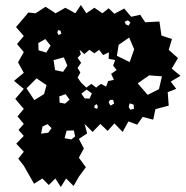

<svg xmlns="http://www.w3.org/2000/svg" viewBox="-20 -733 745 767"><path d="M75 -71 53 -99 75 -127 45 -159 75 -190 54 -214 75 -238 50 -268 75 -298 41 -338 75 -378 36 -410 75 -442 52 -484 75 -525 48 -557 75 -589 44 -625 75 -661 93 -683 122 -680 162 -706 202 -680 241 -702 281 -680 303 -713 325 -680 357 -702 389 -680 414 -700 437 -678 476 -699 504 -666 540 -674 560 -644 617 -647 625 -591 667 -577 654 -534 691 -501 666 -459 701 -430 662 -407 684 -378 650 -365 654 -311 601 -297 592 -255 550 -266 528 -235 493 -248 470 -206 437 -240 410 -210 381 -238 350 -206 318 -238 328 -200 295 -178 315 -140 295 -103 323 -65 295 -27 274 10 244 -20 223 14 201 -20 175 6 149 -20 116 1ZM501 -643 491 -652 478 -646 483 -635 494 -631ZM222 -610 212 -613 209 -603 214 -593 225 -599ZM496 -583 454 -554 447 -510 498 -485 516 -536ZM182 -551 161 -577 133 -561 134 -532 165 -523ZM325 -383 345 -398 364 -383 383 -398 404 -387 412 -409 435 -414 424 -438 446 -453 432 -471 440 -493 414 -498 415 -524 392 -513 376 -534 357 -520 337 -534 317 -517 298 -534 303 -516 290 -502 304 -482 290 -462 301 -443 290 -423 304 -403ZM235 -504 194 -493 200 -453 232 -446 249 -471ZM627 -428 576 -432 530 -400 570 -354 615 -377ZM166 -393 126 -420 86 -380 117 -333 156 -357ZM347 -360 326 -375 305 -359 318 -340 338 -339ZM242 -357 217 -348 218 -323 240 -319 258 -335ZM432 -334H420L414 -325L421 -311L436 -319ZM514 -315 498 -320 494 -306 500 -295 515 -298ZM366 -317 358 -312 357 -302 368 -298 371 -308ZM186 -221 170 -237 150 -228 144 -199 173 -203ZM275 -212 246 -211 238 -181 265 -176 280 -188Z"/></svg>

Font: Rubik Gemstones
Style: Regular
Weight: 400
Designer: Hubert and Fischer, NaN
Foundry: Hubert and Fischer, NaN
Version: Version 2.200